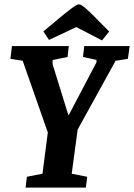

<svg xmlns="http://www.w3.org/2000/svg" viewBox="-20 -859 614 879"><path d="M97.1 0 103.1 -49.7 174.5 -63.7 198.9 -252.4 83.9 -580.8 27.6 -589.6 34.7 -648H294.9L289.3 -598.3L220.8 -584.1V-565L292.7 -332.8H295.2L421.7 -573.7V-584.8L359.9 -598.3L365.7 -648H573.6L565.5 -589.6L509.2 -580.7L335.5 -265.8L308.3 -63.7L379.1 -49.7L373.1 0ZM447 -673.9 329.5 -735 204.2 -676.2 178.7 -715.3 268.5 -790.3Q287.7 -805.4 301.7 -816.2Q315.7 -827 325.6 -833.1Q335.4 -839.3 340.5 -839.3Q346.3 -839.3 354.1 -834.5Q361.9 -829.7 372.2 -821.1Q382.5 -812.5 394.4 -800.7L479.8 -714.7Z"/></svg>

Font: Faustina Light
Style: Italic
Weight: 300
Italic angle: -8°
Designer: Alfonso Garcia
Foundry: http://www.omnibus-type.com
Version: Version 1.200